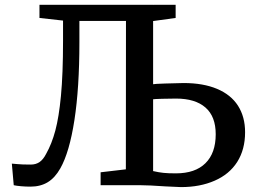

<svg xmlns="http://www.w3.org/2000/svg" viewBox="-20 -763 1055 791"><path d="M394.5 -53.2 498.5 -65.4 499 -676.8H307.1V-588.4Q307.1 -400.9 286.6 -268.3Q266.1 -135.7 228.5 -69.3Q206.5 -30.3 176.5 -12.2Q146.5 5.9 105.5 5.9Q85.9 5.9 66.4 4.2Q46.9 2.4 36.6 0L28.8 -88.9Q30.8 -88.4 52.2 -86.9Q69.3 -85 106.9 -85Q127.9 -85 143.1 -95.5Q158.2 -106 169.9 -128.9Q193.4 -170.4 208 -225.3Q222.7 -280.3 231 -367.2Q239.7 -458 239.7 -595.2V-678.2L142.6 -689V-743.2H610.8V-741.7L611.3 -743.2H703.6V-689L610.8 -676.3V-416Q615.7 -417.5 659.4 -418.9Q703.1 -420.4 736.3 -420.9Q816.9 -420.9 874 -397Q931.2 -373 960.4 -327.6Q989.7 -281.7 989.7 -218.3Q989.7 -147 957.3 -95.9Q924.8 -44.9 864.3 -18.6Q804.2 7.8 725.6 7.8L662.1 4.9Q591.8 0 558.1 0H394.5ZM610.8 -57.6 611.3 -58.1Q634.8 -52.7 653.6 -50.8Q672.4 -48.8 704.6 -48.8Q784.2 -48.8 826.4 -90.6Q868.7 -132.3 868.7 -210Q868.7 -283.2 826.4 -320.1Q784.2 -356.9 705.1 -356.9Q679.7 -356.9 647.5 -356Q615.2 -355 610.8 -354Z"/></svg>

Font: Merriweather
Style: Regular
Weight: 400
Designer: Eben Sorkin
Foundry: Eben Sorkin
Version: Version 1.584; ttfautohint (v1.8.1)